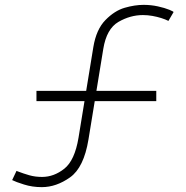

<svg xmlns="http://www.w3.org/2000/svg" viewBox="-20 -755 764 790"><path d="M152 15Q113 15 78.8 4.2Q44.5 -6.5 30 -14L48 -52Q49 -52 52.5 -50Q76 -41 100.2 -34Q124.5 -27 153 -27Q202 -27 244.8 -61Q287.5 -95 303 -188L364 -561Q376 -634 413.8 -672.5Q451.5 -711 493 -723Q534.5 -735 571 -735Q601 -735 629.5 -728.8Q658 -722.5 676.8 -714.8Q695.5 -707 694 -705L673 -669Q660 -675.5 643.2 -680.8Q626.5 -686 607.2 -689.5Q588 -693 568 -693Q516 -693 467.2 -664.8Q418.5 -636.5 405 -554L344 -181Q325 -65.5 268.2 -25.2Q211.5 15 152 15ZM130 -339V-381H623V-339Z"/></svg>

Font: Manrope
Style: Regular
Weight: 400
Designer: Mikhail Sharanda
Foundry: Mikhail Sharanda
Version: Version 4.503